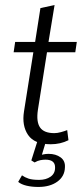

<svg xmlns="http://www.w3.org/2000/svg" viewBox="-20 -561 331 760"><path d="M181 10Q116 10 91 -27Q66 -64 75 -120L112 -354H34L40 -395H119L140 -529L196 -541L172 -395H284L278 -354H166L130 -126Q123 -79 138.5 -56.5Q154 -34 195 -34Q207 -34 221.5 -38Q236 -42 246 -46L251 -6Q235 2 217.5 6Q200 10 181 10ZM132 179Q106 179 85 174Q64 169 52 159L67 133Q78 141 93 146Q108 151 135 151Q162 151 180 138.5Q198 126 198 103Q199 71 160 71Q151 71 140 73Q129 75 117 82L104 74L129 -5H163L143 61L128 58Q150 48 172 48Q201 48 220 62Q239 76 237 102Q236 137 207 158Q178 179 132 179Z"/></svg>

Font: Rokkitt SemiBold Light
Style: Italic
Weight: 300
Italic angle: -9°
Version: Version 3.103